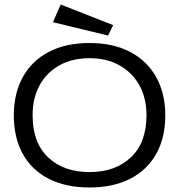

<svg xmlns="http://www.w3.org/2000/svg" viewBox="-20 -817 790 848"><path d="M375 11Q270 11 195 -27.5Q120 -66 80.5 -137.5Q41 -209 41 -308Q41 -404 80.5 -476Q120 -548 195 -587.5Q270 -627 375 -627Q480 -627 555 -587.5Q630 -548 670 -476Q710 -404 710 -308Q710 -209 670 -137.5Q630 -66 555 -27.5Q480 11 375 11ZM375 -57Q489 -57 558 -122Q627 -187 627 -308Q627 -384 595.5 -440.5Q564 -497 507.5 -528.5Q451 -560 375 -560Q299 -560 242.5 -528.5Q186 -497 155 -440.5Q124 -384 124 -308Q124 -187 192.5 -122Q261 -57 375 -57ZM457 -660 214 -719 248 -797 480 -706Z"/></svg>

Font: Inconsolata ExtraExpanded
Style: Regular
Weight: 400
Width: 8
Monospace: yes
Designer: Raph Levien, Cyreal, Brenton Simpson
Foundry: Raph Levien, Cyreal, Google
Version: Version 3.001; ttfautohint (v1.8.2.53-6de2)